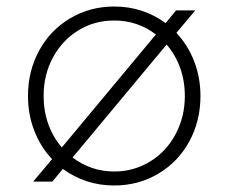

<svg xmlns="http://www.w3.org/2000/svg" viewBox="-20 -558 702 590"><path d="M173 -39 141 0H82L140 -69Q105 -106 85.5 -156Q66 -206 66 -263Q66 -340 100.5 -403Q135 -466 196 -502Q257 -538 331 -538Q419 -538 489 -487L521 -526H580L522 -457Q557 -420 576.5 -370Q596 -320 596 -263Q596 -186 561.5 -123Q527 -60 466 -24Q405 12 331 12Q243 12 173 -39ZM170 -105 459 -452Q403 -495 331 -495Q270 -495 220.5 -464.5Q171 -434 142.5 -381Q114 -328 114 -263Q114 -217 128.5 -176.5Q143 -136 170 -105ZM331 -31Q391 -31 441 -61.5Q491 -92 519.5 -145.5Q548 -199 548 -263Q548 -309 533.5 -349.5Q519 -390 492 -421L203 -74Q260 -31 331 -31Z"/></svg>

Font: Eudoxus Sans ExtraLight
Style: Regular
Weight: 200
Designer: Stijn de Vries
Foundry: tokotype
Version: Version 2.005